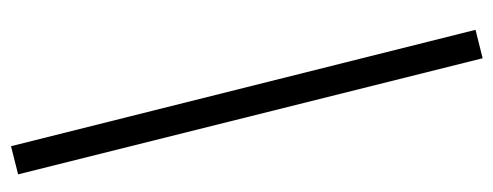

<svg xmlns="http://www.w3.org/2000/svg" viewBox="-300 -466 915 356"><g transform="rotate(-90 158.0 -287.5)"><path d="M228.5 149.4 13.2 -711.9 65.4 -725.1 281.2 136.2Z"/></g></svg>

Font: Elstob 18pt
Style: Regular
Weight: 400
Designer: Peter S. Baker
Version: Version 1.015